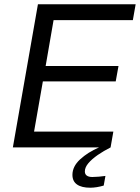

<svg xmlns="http://www.w3.org/2000/svg" viewBox="-20 -688 653 896"><path d="M40 0 157 -668H613L600 -594H230L193 -380H533L520 -308H180L139 -74H509L496 0ZM401 188Q361 188 339.5 173Q318 158 318 128Q318 89 353.5 56Q389 23 442 0H496Q464 16 436.5 35Q409 54 392.5 73.5Q376 93 376 112Q376 125 385 131.5Q394 138 411 138Q424 138 441 136.5Q458 135 472 133L464 178Q447 183 431 185.5Q415 188 401 188Z"/></svg>

Font: Gantari
Style: Italic
Weight: 400
Italic angle: -10°
Designer: Anugrah Pasau
Foundry: Lafontype
Version: Version 1.000; ttfautohint (v1.8.3)